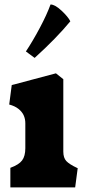

<svg xmlns="http://www.w3.org/2000/svg" viewBox="-20 -814 370 834"><path d="M90 -170V-278.5Q90 -297.5 82.8 -313.2Q75.5 -329 60 -341.2Q44.5 -353.5 20 -360L31 -444.5L223 -495.5L255 -470V-155.5Q255 -128.5 268 -114.5Q281 -100.5 315 -84.5L317.5 -83.5L306.5 0H25V-85Q62 -98.5 76 -117.2Q90 -136 90 -170ZM130.5 -562.5 92.5 -590.5Q123.5 -637.5 153.5 -694Q183.5 -750.5 199.5 -794.5Q218.5 -794.5 247 -768Q275.5 -741.5 285.5 -721.5Q224.5 -647.5 130.5 -562.5Z"/></svg>

Font: TMT Limkin
Style: Regular
Weight: 400
Designer: Gabriel Drozdov
Version: Version 1.000;Glyphs 3.1.2 (3151)